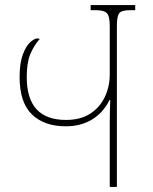

<svg xmlns="http://www.w3.org/2000/svg" viewBox="-20 -734 601 754"><path d="M336 -714H511V-694H491Q458 -694 448.5 -682.5Q439 -671 439 -632V0H411V-254Q411 -296 413 -341H410Q385 -291 341 -264.5Q297 -238 239 -238Q153 -238 105 -285Q57 -332 57 -431Q57 -486 69.5 -519.5Q82 -553 98.5 -568Q115 -583 127 -583Q133 -583 136 -581Q113 -555 99 -521.5Q85 -488 85 -431Q85 -263 239 -263Q296 -263 334 -287.5Q372 -312 391.5 -353Q411 -394 411 -442V-632Q411 -671 399.5 -682.5Q388 -694 358 -694H336Z"/></svg>

Font: Noto Serif Georgian SemiCondensed Thin
Style: Regular
Weight: 100
Width: 4
Designer: Monotype Design Team, Akaki Razmadze
Foundry: Google LLC
Version: Version 2.003; ttfautohint (v1.8.4.7-5d5b)